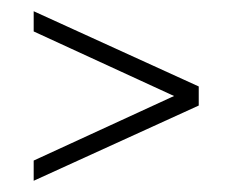

<svg xmlns="http://www.w3.org/2000/svg" viewBox="-20 -521 410 342"><path d="M40 -199V-235L290 -350L40 -465V-501L334 -367V-333Z"/></svg>

Font: Bebas Neue Book
Style: Regular
Weight: 400
Designer: Ryoichi Tsunekawa
Foundry: Ryoichi Tsunekawa
Version: Version 001.003